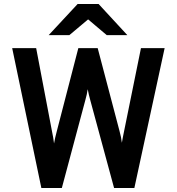

<svg xmlns="http://www.w3.org/2000/svg" viewBox="-20 -941 885 961"><path d="M187 0 41 -700H161L240 -285Q244 -267 246.2 -252.8Q248.5 -238.5 250.5 -223Q253 -238 256.5 -253Q260 -268 264.5 -285L372 -700H469L578 -286Q582.5 -269.5 585.5 -255Q588.5 -240.5 590 -226.5Q592.5 -240 595 -254.2Q597.5 -268.5 601 -284L685.5 -700H804L652.5 0H551L432 -439Q428 -454 424.8 -467Q421.5 -480 419 -494.5Q417 -479.5 414 -467.2Q411 -455 407 -439.5L289.5 0ZM223.5 -765 368.5 -921H473.5L617.5 -765H514.5L421 -844L327 -765Z"/></svg>

Font: Overpass SemiBold
Style: Regular
Weight: 600
Designer: Delve Withrington, Dave Bailey, Thomas Jockin
Foundry: Delve Fonts LLC
Version: Version 4.000